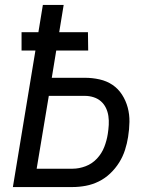

<svg xmlns="http://www.w3.org/2000/svg" viewBox="-20 -755 640 775"><path d="M32 0 123 -551H67V-625H135L153 -735H237L219 -625H335L336 -551H207L189 -441H323Q353 -441 382 -434.5Q411 -428 434 -412.5Q457 -397 472.5 -373Q488 -349 495.5 -321Q503 -293 502.5 -263Q502 -233 497 -202Q493 -176 484.5 -149.5Q476 -123 461 -99Q446 -75 425 -55Q404 -35 378.5 -22.5Q353 -10 326 -5Q299 0 273 0ZM128 -74H273Q299 -74 325.5 -84Q352 -94 371.5 -115Q391 -136 401 -162Q411 -188 415 -214Q418 -233 419 -251Q420 -269 417.5 -286.5Q415 -304 407.5 -319.5Q400 -335 387.5 -346Q375 -357 358 -362.5Q341 -368 323 -368H177Z"/></svg>

Font: Iosevka Extended Oblique
Style: Regular
Weight: 400
Width: 7
Italic angle: -9°
Monospace: yes
Designer: Belleve Invis
Foundry: Belleve Invis
Version: Version 32.0.1; ttfautohint (v1.8.4)